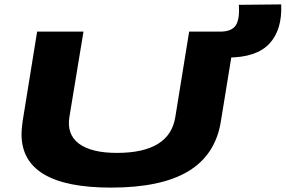

<svg xmlns="http://www.w3.org/2000/svg" viewBox="-20 -844 1300 874"><path d="M485 10Q78 10 78 -233Q78 -244 79 -257Q80 -270 83 -292L149 -700H360L296 -312Q283 -232 339.5 -190Q396 -148 512 -148Q752 -148 778 -311L841 -700H1052L985 -289Q960 -138 836.5 -64Q713 10 485 10ZM970 -582 957 -700H981Q1035 -700 1053.5 -729Q1072 -758 1067 -822L1260 -824Q1265 -708 1206 -645Q1147 -582 1016 -582Z"/></svg>

Font: Georama ExtraExtended
Style: Bold Italic
Weight: 700
Width: 8
Italic angle: -9°
Designer: Jean-Baptiste Levee
Foundry: Production Type
Version: Version 1.000